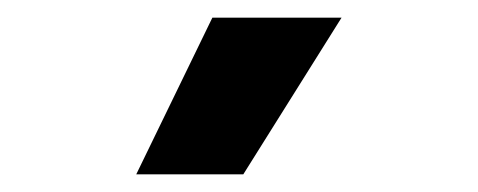

<svg xmlns="http://www.w3.org/2000/svg" viewBox="-20 -818 540 217"><path d="M255 -621H134L220 -798H366Z"/></svg>

Font: Hind Jalandhar
Style: Bold
Weight: 700
Designer: Namrata Goyal
Foundry: Indian Type Foundry
Version: Version 0.702;PS 1.0;hotconv 1.0.81;makeotf.lib2.5.63406